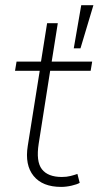

<svg xmlns="http://www.w3.org/2000/svg" viewBox="-20 -726 387 754"><path d="M220 8Q147 8 112 -35Q77 -78 89 -153L136 -448H39L45 -484H141L165 -635H207L183 -484H342L336 -448H177L132 -162Q121 -92 144.5 -61.5Q168 -31 223 -31Q242 -31 257.5 -35Q273 -39 284 -43L293 -8Q283 -2 261.5 3Q240 8 220 8ZM269.7 -536.3 299 -705.5H346.8L296.1 -536.3Z"/></svg>

Font: Nunito Sans ExtraLight
Style: Italic
Weight: 200
Italic angle: -9°
Designer: Vernon Adams
Foundry: Vernon Adams
Version: Version 3.006; ttfautohint (v1.8.3)